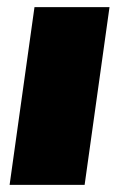

<svg xmlns="http://www.w3.org/2000/svg" viewBox="-20 -520 346 540"><path d="M288 -500 218 0H7L77 -500Z"/></svg>

Font: Exo 2 Black
Style: Italic
Weight: 900
Italic angle: -8°
Designer: Natanael Gama
Foundry: Natanael Gama
Version: Version 2.010